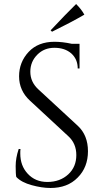

<svg xmlns="http://www.w3.org/2000/svg" viewBox="-20 -922 515 956"><path d="M239 -764C304 -796 357 -824 400 -849C400 -849 400 -849 400 -849C391 -866 377 -884 359 -902C359 -902 359 -902 359 -902C326 -869 283 -826 232 -771C232 -771 239 -764 239 -764C239 -764 239 -764 239 -764ZM61 -41C79 -22 105 -9 138 0C171 9 202 14 231 14C231 14 231 14 231 14C288 14 333 -3 367 -38C401 -72 418 -116 418 -169C418 -222 401 -264 368 -295C368 -295 171 -477 171 -477C171 -477 171 -477 171 -477C144 -502 131 -531 131 -565C131 -599 143 -627 166 -650C189 -673 217 -684 251 -684C285 -684 313 -675 335 -656C356 -637 367 -612 367 -581C367 -581 376 -581 376 -581C376 -581 376 -704 376 -704C376 -704 337 -704 337 -704C337 -704 337 -704 337 -704C305 -711 276 -714 251 -714C251 -714 251 -714 251 -714C197 -714 154 -697 123 -664C91 -630 75 -589 75 -542C75 -495 93 -454 129 -421C129 -421 321 -243 321 -243C321 -243 321 -243 321 -243C347 -219 360 -188 360 -150C360 -111 347 -79 320 -54C293 -29 258 -16 216 -16C216 -16 216 -16 216 -16C175 -16 143 -30 118 -57C93 -84 81 -117 81 -158C81 -158 81 -158 81 -158C81 -165 81 -173 82 -180C82 -180 73 -180 73 -180C73 -180 73 -180 73 -180C63 -150 58 -122 58 -95C58 -68 59 -50 61 -41C61 -41 61 -41 61 -41Z"/></svg>

Font: Cinzel Utterance
Style: Regular
Weight: 500
Designer: Natanael Gama
Foundry: ""
Version: ""